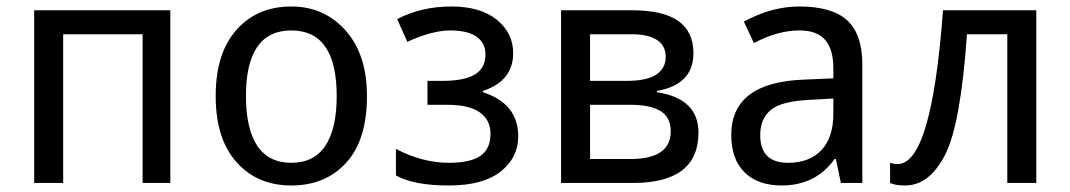

<svg xmlns="http://www.w3.org/2000/svg" viewBox="-20 -567 3317 595"><path d="M175.8 0H85.9V-535.2H507.8V0H421.9V-460.9H175.8Z M648.4 -269.5Q648.4 -402.3 712.9 -474.6Q777.3 -546.9 882.8 -546.9Q984.4 -546.9 1050.8 -472.7Q1117.2 -398.4 1117.2 -269.5Q1117.2 -132.8 1052.7 -62.5Q988.3 7.8 882.8 7.8Q777.3 7.8 712.9 -64.5Q648.4 -136.7 648.4 -269.5ZM1023.4 -269.5Q1023.4 -371.1 988.3 -421.9Q953.1 -472.7 882.8 -472.7Q812.5 -472.7 777.3 -421.9Q742.2 -371.1 742.2 -269.5Q742.2 -168 777.3 -115.2Q812.5 -62.5 882.8 -62.5Q953.1 -62.5 988.3 -115.2Q1023.4 -168 1023.4 -269.5Z M1351.6 -316.4Q1418 -316.4 1451.2 -335.9Q1484.4 -355.5 1484.4 -398.4Q1484.4 -433.6 1457 -453.1Q1429.7 -472.7 1375 -472.7Q1320.3 -472.7 1242.2 -437.5L1210.9 -507.8Q1285.2 -546.9 1378.9 -546.9Q1468.8 -546.9 1519.5 -505.9Q1570.3 -464.8 1570.3 -402.3Q1570.3 -316.4 1476.6 -285.2V-281.2Q1585.9 -246.1 1585.9 -144.5Q1585.9 -78.1 1531.2 -35.2Q1476.6 7.8 1371.1 7.8Q1261.7 7.8 1207 -23.4V-105.5Q1289.1 -62.5 1371.1 -62.5Q1437.5 -62.5 1468.8 -84Q1500 -105.5 1500 -152.3Q1500 -195.3 1466.8 -218.8Q1433.6 -242.2 1367.2 -242.2H1304.7V-316.4Z M2015.6 -285.2V-281.2Q2144.5 -261.7 2144.5 -156.2Q2144.5 -78.1 2093.8 -39.1Q2043 0 1941.4 0H1718.8V-535.2H1937.5Q2035.2 -535.2 2082 -502Q2128.9 -468.8 2128.9 -402.3Q2128.9 -304.7 2015.6 -285.2ZM1808.6 -460.9V-316.4H1921.9Q1984.4 -316.4 2013.7 -335.9Q2043 -355.5 2043 -390.6Q2043 -425.8 2015.6 -443.4Q1988.3 -460.9 1937.5 -460.9ZM1808.6 -242.2V-74.2H1933.6Q1996.1 -74.2 2027.3 -95.7Q2058.6 -117.2 2058.6 -160.2Q2058.6 -203.1 2027.3 -222.7Q1996.1 -242.2 1933.6 -242.2Z M2585.9 0 2570.3 -74.2H2566.4Q2507.8 7.8 2402.3 7.8Q2328.1 7.8 2287.1 -33.2Q2246.1 -74.2 2246.1 -148.4Q2246.1 -312.5 2472.7 -320.3L2562.5 -324.2V-355.5Q2562.5 -414.1 2537.1 -443.4Q2511.7 -472.7 2457 -472.7Q2390.6 -472.7 2316.4 -433.6L2285.2 -500Q2371.1 -546.9 2457 -546.9Q2558.6 -546.9 2605.5 -503.9Q2652.3 -460.9 2652.3 -367.2V0ZM2562.5 -261.7 2492.2 -257.8Q2402.3 -253.9 2369.1 -226.6Q2335.9 -199.2 2335.9 -148.4Q2335.9 -105.5 2357.4 -84Q2378.9 -62.5 2421.9 -62.5Q2488.3 -62.5 2525.4 -101.6Q2562.5 -140.6 2562.5 -214.8Z M3191.4 0H3101.6V-460.9H2976.6Q2957 -179.7 2908.2 -85.9Q2859.4 7.8 2785.2 7.8Q2753.9 7.8 2738.3 0V-62.5Q2750 -58.6 2761.7 -58.6Q2867.2 -58.6 2902.3 -535.2H3191.4Z"/></svg>

Font: Droid Sans Fallback
Style: Regular
Weight: 400
Designer: Steve Matteson
Foundry: Ascender Corporation
Version: 3.00 (Khmer version)